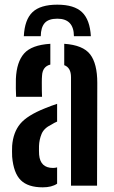

<svg xmlns="http://www.w3.org/2000/svg" viewBox="-20 -795 486 822"><path d="M49 -380.5Q48 -394 47.8 -415.5Q47.5 -437 48 -457.5Q51 -529.5 83.2 -566Q115.5 -602.5 195.5 -607.5V-518.5Q162 -510 160 -471Q159 -461 159 -441.8Q159 -422.5 159.2 -404.5Q159.5 -386.5 160 -380.5ZM284 0V-464.5Q284 -505.5 255 -516V-607.5Q335.5 -602 366 -562.2Q396.5 -522.5 396.5 -440L395.5 0ZM32 -124Q31.5 -134.5 31.5 -147.5Q31.5 -160.5 32 -171Q36.5 -228.5 66.5 -264.8Q96.5 -301 173 -331.5Q200 -342.5 224.5 -350.5V-274.5Q218.5 -272 212.5 -268.8Q206.5 -265.5 200 -261.5Q168 -246 158 -221.5Q148 -197 147 -170.5Q146.5 -148 147.5 -132.5Q152.5 -76 207 -76Q217 -76 224.5 -78.5V-8.5Q201.5 7 163 7Q100 7 69 -23.5Q38 -54 32 -124ZM225.5 -775Q153 -775 119.2 -743Q85.5 -711 82 -640H154.5Q155 -677.5 171.2 -696.2Q187.5 -715 225.5 -715Q296 -715 296.5 -640H369Q365 -710.5 331.2 -742.8Q297.5 -775 225.5 -775Z"/></svg>

Font: Big Shoulders Stencil Text
Style: Bold
Weight: 700
Designer: Patric King
Foundry: XO Type Co
Version: Version 1.000